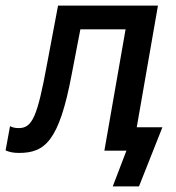

<svg xmlns="http://www.w3.org/2000/svg" viewBox="-52 -540 631 688"><path d="M16 8C109 8 160 -34 205 -274L236 -435H398L322 0H401L352 128H446L530 -84H438L514 -520H156L117 -313C82 -122 64 -81 15 -81C4 -81 -8 -83 -16 -88L-32 -1C-18 5 -4 8 16 8Z"/></svg>

Font: Fixel Text 20240404 Medium
Style: Italic
Weight: 500
Width: 4
Italic angle: -10°
Designer: AlfaBravo + MacPaw
Foundry: Kyrylo Tkachov, Marchela Mozhyna, Serhii Makarenko, Maria Weinstein, Zakhar Kryvoshyya
Version: Version 1.211;Glyphs 3.2 (3225)